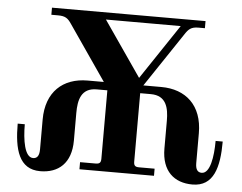

<svg xmlns="http://www.w3.org/2000/svg" viewBox="-52 -775 1088 862"><g transform="rotate(5 492.0 -344.0)"><path d="M40 -180C40 -64 63 24 159 24C241 24 298 -24 298 -126V-251C298 -309 310 -364 380 -364H428V-56C428 -38 422 -32 404 -32H334V0H670V-32H600C582 -32 576 -38 576 -56V-364H624C694 -364 706 -309 706 -251V-126C706 -24 763 24 845 24C941 24 964 -64 964 -180H932C932 -109 920 -32 882 -32C864 -32 854 -44 854 -74V-208C854 -333 779 -400 668 -400H587L751 -645C766 -668 778 -680 810 -680H840V-712H148V-680H178C211 -680 223 -671 239 -647L409 -400H336C225 -400 150 -333 150 -208V-74C150 -44 140 -32 122 -32C84 -32 72 -109 72 -180ZM394 -680H731L565 -432Z"/></g></svg>

Font: Old Standard
Style: Bold
Weight: 700
Designer: Alexey Kryukov <alexios@thessalonica.org.ru>
Version: Version 2.0.2